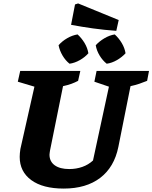

<svg xmlns="http://www.w3.org/2000/svg" viewBox="-20 -1088 890 1121"><path d="M352 13Q230 13 162.5 -36.5Q95 -86 95 -172Q95 -182 96 -193.5Q97 -205 99 -218L181 -582L84 -611L98 -674H449L436 -616Q417 -606 396.5 -598.5Q376 -591 348 -585L272 -209Q271 -201 270 -195.5Q269 -190 269 -185Q269 -145 299.5 -123Q330 -101 384 -101Q425 -101 460.5 -113.5Q496 -126 523 -151L616 -582L531 -611L544 -674H850L839 -616Q817 -607 793.5 -599Q770 -591 742 -585L671 -230Q647 -112 565 -49.5Q483 13 352 13ZM659 -908Q589 -913 524 -922Q459 -931 395 -943L418 -1062L436 -1068L673 -971ZM386 -716Q362 -735 345 -764Q328 -793 322 -824Q343 -848 372.5 -865Q402 -882 433 -887Q457 -865 474 -836.5Q491 -808 496 -777Q476 -754 446 -737Q416 -720 386 -716ZM603 -716Q579 -735 561.5 -764Q544 -793 539 -824Q560 -847 589.5 -864.5Q619 -882 650 -887Q674 -865 691 -836.5Q708 -808 713 -777Q692 -754 662.5 -737Q633 -720 603 -716Z"/></svg>

Font: Piazzolla Thin Black
Style: Italic
Weight: 900
Italic angle: -11.3°
Version: Version 2.005